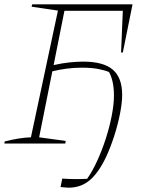

<svg xmlns="http://www.w3.org/2000/svg" viewBox="-20 -664 699 888"><path d="M0 0 2 -10Q34 -18 64.5 -23Q95 -28 123 -29L248 -615L126 -633L129 -644H593L548 -421H540L548 -614H278L228 -363Q268 -372 302.5 -375.5Q337 -379 365 -379Q458 -379 501.5 -342Q545 -305 545 -225Q545 -189 535 -138Q525 -87 508 -34.5Q491 18 471 61Q436 135 395 169.5Q354 204 298 204Q291 204 280.5 203Q270 202 260 201L268 162Q324 166 383 163Q407 129 429.5 80Q452 31 469.5 -23.5Q487 -78 497 -130Q507 -182 507 -222Q507 -257 501 -284.5Q495 -312 484 -331Q462 -340 431.5 -345.5Q401 -351 360 -351Q323 -351 288 -346.5Q253 -342 222 -334L161 -29L284 -12L282 0Z"/></svg>

Font: Piazzolla SC Thin
Style: Italic
Weight: 100
Italic angle: -11.3°
Designer: Juan Pablo del Peral
Foundry: Huerta Tipografica
Version: Version 1.330